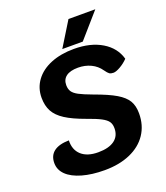

<svg xmlns="http://www.w3.org/2000/svg" viewBox="-159 -991 960 1110"><g transform="rotate(-20 321.0 -436.5)"><path d="M32 -128Q32 -174 63.5 -198Q95 -222 156 -223Q154 -165 190 -132.5Q226 -100 293 -100Q358 -100 393 -125.5Q428 -151 428 -199Q428 -224 417 -240Q406 -256 377.5 -271Q349 -286 292 -306Q217 -333 173.5 -361Q130 -389 111 -424Q92 -459 92 -508Q92 -568 126 -614Q160 -660 221.5 -685Q283 -710 364 -710Q466 -710 535 -668.5Q604 -627 624 -555Q603 -533 576 -517.5Q549 -502 533 -502Q517 -502 508 -508Q499 -514 485 -534Q463 -566 427.5 -583Q392 -600 349 -600Q301 -600 276 -581.5Q251 -563 251 -528Q251 -504 261.5 -488Q272 -472 298.5 -458Q325 -444 379 -424Q465 -393 509.5 -366.5Q554 -340 572.5 -309Q591 -278 591 -231Q591 -158 554.5 -103.5Q518 -49 450.5 -19.5Q383 10 293 10Q215 10 155.5 -7Q96 -24 64 -55Q32 -86 32 -128ZM394 -883H559L427 -732H301Z"/></g></svg>

Font: Krub
Style: Bold Italic
Weight: 700
Italic angle: -8°
Designer: Ekaluck Peanpanawate
Foundry: Cadson Demak Co.,Ltd.
Version: Version 1.000; ttfautohint (v1.6)